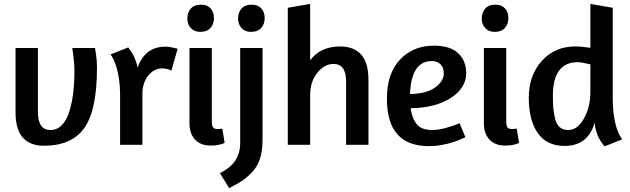

<svg xmlns="http://www.w3.org/2000/svg" viewBox="-20 -745 3242 988"><path d="M352 -498H469Q470 -488 474 -466Q479 -434 479 -395Q479 -178 414 -86.5Q349 5 206 5Q139 5 102 -32Q60 -74 60 -166V-498H175V-169Q175 -76 240 -76Q274 -76 299 -102Q324 -128 337.5 -173Q351 -218 357 -270Q363 -322 363 -383Q363 -415 357 -461Q353 -488 352 -498Z M813 -393Q776 -393 747 -361Q718 -329 713 -276V0H598V-252Q598 -349 573 -418Q562 -447 549 -465L640 -501L659 -474Q680 -438 688 -397Q726 -505 832 -505Q851 -505 875 -499L894 -494L862 -382Q861 -382 849 -387Q833 -393 813 -393Z M1064 4Q1012 4 983.5 -27Q955 -58 955 -109V-498H1070V-120Q1070 -98 1076.5 -89.5Q1083 -81 1098 -81Q1110 -81 1115 -82Q1121 -82 1124 -83L1136 -10Q1130 -6 1118 -3Q1097 4 1064 4ZM1014 -721Q1046 -721 1063.5 -702Q1081 -683 1081 -652Q1081 -621 1063 -601Q1045 -581 1011 -581Q980 -581 962 -600.5Q944 -620 944 -649Q944 -681 962 -701Q980 -721 1014 -721Z M1216 -14V-498H1331V-25Q1331 32 1317 74Q1303 116 1273.5 145Q1244 174 1221 188.5Q1198 203 1159 223L1112 146Q1147 128 1169.5 106.5Q1192 85 1201.5 62Q1211 39 1213.5 23Q1216 7 1216 -14ZM1275 -721Q1307 -721 1324.5 -702Q1342 -683 1342 -652Q1342 -621 1324 -601Q1306 -581 1272 -581Q1241 -581 1223 -600.5Q1205 -620 1205 -649Q1205 -681 1223 -701Q1241 -721 1275 -721Z M1576 -725V-435Q1630 -506 1730 -506Q1797 -506 1834 -469Q1876 -427 1876 -334V0H1761V-326Q1761 -416 1696 -416Q1652 -416 1616 -374.5Q1580 -333 1576 -267V0H1461V-705Z M1971 -237Q1971 -367 2038.5 -438.5Q2106 -510 2212 -510Q2297 -510 2338 -471Q2379 -432 2379 -368Q2379 -293 2300.5 -241.5Q2222 -190 2093 -188Q2100 -136 2124.5 -106Q2149 -76 2203 -76Q2243 -76 2296 -93Q2320 -100 2345 -111L2375 -39Q2356 -29 2319 -16Q2252 7 2187 7Q1971 7 1971 -237ZM2203 -431Q2096 -431 2090 -261Q2176 -263 2220 -295.5Q2264 -328 2264 -368Q2264 -397 2247 -414Q2230 -431 2203 -431Z M2579 4Q2527 4 2498.5 -27Q2470 -58 2470 -109V-498H2585V-120Q2585 -98 2591.5 -89.5Q2598 -81 2613 -81Q2625 -81 2630 -82Q2636 -82 2639 -83L2651 -10Q2645 -6 2633 -3Q2612 4 2579 4ZM2529 -721Q2561 -721 2578.5 -702Q2596 -683 2596 -652Q2596 -621 2578 -601Q2560 -581 2526 -581Q2495 -581 2477 -600.5Q2459 -620 2459 -649Q2459 -681 2477 -701Q2495 -721 2529 -721Z M3182 -28 3091 8Q3077 -8 3068 -23Q3044 -63 3040 -114Q3006 6 2885 6Q2794 6 2747.5 -60Q2701 -126 2701 -242Q2701 -357 2768 -431.5Q2835 -506 2940 -506Q2971 -506 3018 -499V-725L3133 -705V-241Q3133 -141 3157 -75Q3167 -48 3182 -28ZM2904 -76Q2952 -76 2985 -135.5Q3018 -195 3018 -271V-414Q2970 -425 2953 -425Q2825 -425 2825 -252Q2825 -212 2827.5 -185Q2830 -158 2837.5 -130.5Q2845 -103 2861.5 -89.5Q2878 -76 2904 -76Z"/></svg>

Font: Amaranth
Style: Regular
Weight: 400
Designer: Gesine Todt
Foundry: Gesine Todt
Version: Version 1.000